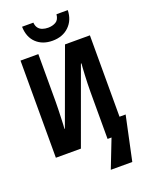

<svg xmlns="http://www.w3.org/2000/svg" viewBox="-202 -1024 1004 1326"><g transform="rotate(-20 300.0 -361.0)"><path d="M373 208 454 0H429L454 -116H600L531 208ZM45 0V-714H176V-364Q176 -339 175 -308.5Q174 -278 173 -248.5Q172 -219 171 -197Q170 -175 169 -167H172L372 -714H555V0H425V-347Q425 -374 426 -406.5Q427 -439 428.5 -469Q430 -499 431.5 -521.5Q433 -544 434 -552H430L229 0ZM301 -767Q228 -767 182.5 -810Q137 -853 135 -930H218Q220 -905 231.5 -890Q243 -875 262 -868.5Q281 -862 303 -862Q335 -862 359.5 -876Q384 -890 388 -930H471Q469 -857 422.5 -812Q376 -767 301 -767Z"/></g></svg>

Font: Noto Sans Mono
Style: Bold
Weight: 700
Designer: Monotype Design Team
Foundry: Monotype Imaging Inc.
Version: Version 2.014